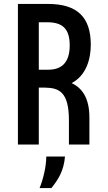

<svg xmlns="http://www.w3.org/2000/svg" viewBox="-20 -734 550 975"><path d="M344 -312C418 -351 441 -434 441 -507C441 -646 373 -714 224 -714H71V0H177V-289H209C281 -288 330 -266 330 -123V0H434V-137C434 -239 395 -288 344 -312ZM177 -621H219C298 -621 334 -588 334 -503C334 -422 298 -380 225 -380H177ZM181 221H241C274 180 304 135 310 61H215C215 114 198 180 181 221Z"/></svg>

Font: Kathrein 67 Medium Condensed
Style: Regular
Weight: 500
Width: 3
Designer: Lazydogs Typefoundry, based on Open Sans by Ascender Corporation
Foundry: Lazydogs Typefoundry
Version: Version 1.003;PS 001.003;hotconv 1.0.88;makeotf.lib2.5.64775